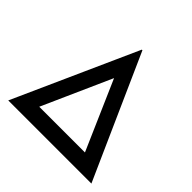

<svg xmlns="http://www.w3.org/2000/svg" viewBox="-187 -933 1112 1112"><g transform="rotate(45 368.5 -377.5)"><path d="M28 0 367 -755H372L709 0ZM577 -51 323 -632 412 -619 154 -41 95 -101H631Z"/></g></svg>

Font: Reem Kufi Fun
Style: Regular
Weight: 400
Designer: Khaled Hosny
Version: Version 1.005